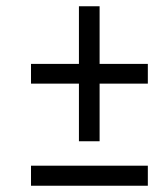

<svg xmlns="http://www.w3.org/2000/svg" viewBox="-20 -593 506 613"><path d="M232 -142H298V-326H452V-389H298V-573H232V-389H79V-326H232ZM79 0H452V-64H79Z"/></svg>

Font: Noto Serif Condensed SemiBold
Style: Italic
Weight: 600
Width: 3
Italic angle: -12°
Designer: Monotype Design Team
Foundry: Monotype Imaging Inc.
Version: Version 2.014